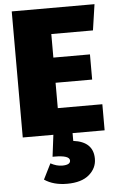

<svg xmlns="http://www.w3.org/2000/svg" viewBox="-63 -738 646 1056"><g transform="rotate(-5 260.0 -210.5)"><path d="M264 275Q189 275 139 241L182 155Q215 173 246 173Q291 173 291 149Q291 120 208 120H197L212 0H43V-696H500L479 -553H249V-423H451V-284H249V-144H495V0H318V43Q428 57 428 151Q428 203 386 239Q344 275 264 275Z"/></g></svg>

Font: Trujillo Black
Style: Regular
Weight: 900
Designer: Fira Sans original fonts by bBox Type GmbH, Carrois Corporate GbR, & Edenspiekermann AG / Changes by Cristiano Sobral
Foundry: Fira Sans original fonts by bBox Type GmbH, Carrois Corporate GbR, & Edenspiekermann AG / Changes by Cristiano Sobral
Version: Version 4.301;July 28, 2020;FontCreator 13.0.0.2655 64-bit